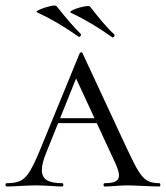

<svg xmlns="http://www.w3.org/2000/svg" viewBox="-22 -677 602 697"><path d="M189 -248H371L378 -230H173ZM556 0Q538 0 498 -2Q458 -4 440 -4Q424 -4 398 -2Q372 0 358 0Q354 0 354 -6Q354 -12 358 -12Q385 -12 397.5 -18.5Q410 -25 410 -41Q410 -55 397 -84L245 -412L271 -434L146 -123Q130 -85 130 -60Q130 -34 148 -23Q166 -12 203 -12Q208 -12 208 -6Q208 0 203 0Q188 0 162 -2Q134 -4 110 -4Q85 -4 51 -2Q21 0 3 0Q-2 0 -2 -6Q-2 -12 3 -12Q34 -12 52 -20.5Q70 -29 85.5 -54Q101 -79 123 -132L267 -483Q269 -487 273 -487Q277 -487 278 -483L439 -137Q465 -81 480.5 -56Q496 -31 512.5 -21.5Q529 -12 556 -12Q560 -12 560 -6Q560 0 556 0ZM235 -631Q228 -634 244.5 -641.5Q261 -649 281.5 -653Q302 -657 305 -653Q325 -627 348 -599.5Q371 -572 393 -552L394 -550Q394 -546 391 -543Q388 -540 385 -542Q309 -596 235 -631ZM113 -632Q106 -635 122.5 -642.5Q139 -650 159.5 -654.5Q180 -659 183 -655Q237 -587 271 -554Q272 -553 272 -551Q272 -548 269 -545Q266 -542 263 -544Q187 -598 113 -632Z"/></svg>

Font: Cormorant SC
Style: Regular
Weight: 400
Designer: Christian Thalmann (Catharsis Fonts)
Foundry: Catharsis Fonts
Version: Version 4.000